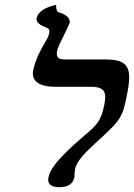

<svg xmlns="http://www.w3.org/2000/svg" viewBox="-20 -770 559 801"><path d="M218 -556C221 -569 228 -586 234 -597C240 -608 270 -672 271 -675V-680C271 -700 246 -713 224 -719C221 -720 214 -724 214 -750C201 -747 141 -734 133 -694C133 -692 132 -691 132 -690C132 -672 158 -661 173 -655C179 -653 186 -650 186 -638C186 -635 186 -633 185 -630C183 -620 175 -604 169 -595C150 -563 128 -523 119 -478C118 -473 117 -468 117 -463C117 -426 153 -408 209 -408H360C406 -408 419 -392 419 -365C419 -355 417 -344 415 -332C401 -265 386 -250 333 -205C291 -169 193 -86 183 -33C182 -29 181 -25 181 -21C181 0 196 11 228 11C264 11 284 -3 290 -29C290 -32 291 -38 291 -44C291 -49 292 -55 293 -64C301 -101 338 -136 387 -181C479 -265 490 -278 507 -361C514 -395 519 -424 519 -447C519 -498 496 -522 422 -522H254C233 -522 217 -525 217 -545C217 -548 217 -552 218 -556Z"/></svg>

Font: Libertinus Serif
Style: Bold Italic
Weight: 700
Italic angle: -12°
Designer: Philipp H. Poll, Khaled Hosny
Foundry: Caleb Maclennan
Version: Version 7.050;RELEASE